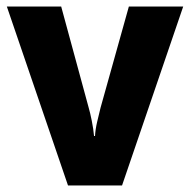

<svg xmlns="http://www.w3.org/2000/svg" viewBox="-20 -570 584 590"><path d="M189 0 1 -550H168L252 -241Q257 -224 262 -199Q267 -174 269 -152H272Q273 -172 278.5 -195.5Q284 -219 289 -239L376 -550H543L355 0Z"/></svg>

Font: Noto Sans Lao UI SemCond ExtBd
Style: Regular
Weight: 800
Width: 4
Designer: Monotype Design Team
Foundry: Monotype Imaging Inc.
Version: Version 2.000; ttfautohint (v1.8.4.7-5d5b)